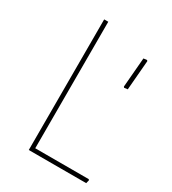

<svg xmlns="http://www.w3.org/2000/svg" viewBox="-159 -724 727 811"><g transform="rotate(30 204.5 -318.5)"><path d="M390 -20 393 -16 389 0H109V-637H129V-20ZM352 -579 355 -575 343 -431 326 -429 323 -433 335 -577Z"/></g></svg>

Font: Alegreya Sans Thin
Style: Regular
Weight: 100
Designer: Juan Pablo del Peral
Foundry: Huerta Tipografica
Version: Version 2.007